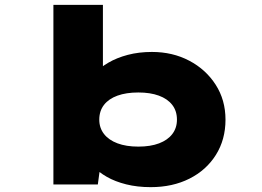

<svg xmlns="http://www.w3.org/2000/svg" viewBox="-20 -760 1079 791"><path d="M601 11Q546 11 500 -0.5Q454 -12 420 -31.5Q386 -51 365 -74Q344 -97 338 -119L399 -118L383 0H200V-740H404V-404L339 -408Q347 -432 369 -456.5Q391 -481 426 -501.5Q461 -522 506.5 -534Q552 -546 606 -546Q691 -546 759.5 -510Q828 -474 868.5 -411Q909 -348 909 -267Q909 -185 869.5 -122Q830 -59 760.5 -24Q691 11 601 11ZM550 -156Q600 -156 635.5 -169.5Q671 -183 690 -208Q709 -233 709 -267Q709 -303 689.5 -328Q670 -353 634.5 -366Q599 -379 550 -379Q500 -379 464 -366Q428 -353 408.5 -328Q389 -303 389 -267Q389 -233 408.5 -208Q428 -183 464 -169.5Q500 -156 550 -156Z"/></svg>

Font: Lexend Zetta Black
Style: Regular
Weight: 900
Designer: Bonnie Shaver-Troup, Thomas Jockin
Foundry: Lexend
Version: Version 1.007